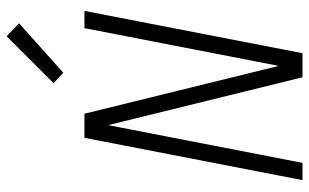

<svg xmlns="http://www.w3.org/2000/svg" viewBox="-200 -750 949 590"><g transform="rotate(-90 275.0 -454.5)"><path d="M17 0 147 -670H221L368 -73L484 -670H537L407 0H333L186 -597L70 0ZM347 -735 315 -765 459 -909 499 -871Z"/></g></svg>

Font: Lode Dark Term
Style: Italic
Weight: 400
Italic angle: -11°
Monospace: yes
Designer: Belleve Invis
Foundry: Belleve Invis
Version: Version 29.2.0